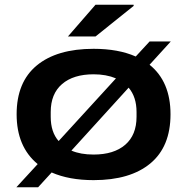

<svg xmlns="http://www.w3.org/2000/svg" viewBox="-20 -744 786 806"><path d="M265.1 -590.8 380.9 -724.1H541V-719.2L380.9 -590.8ZM48.8 42 138.2 -55.2Q49.8 -127.9 49.8 -264.2Q49.8 -399.4 134.3 -469.2Q218.8 -539.1 373 -539.1Q476.6 -539.1 549.8 -506.8L607.9 -569.8H696.8L607.9 -472.2Q695.8 -401.4 695.8 -264.2Q695.8 -128.4 611.3 -58.1Q526.9 12.2 373 12.2Q270 12.2 196.8 -20L140.1 42ZM192.9 -253.9Q192.9 -189.5 226.1 -151.9L466.8 -415Q425.8 -432.1 373 -432.1Q288.1 -432.1 240.5 -391.1Q192.9 -350.1 192.9 -273.9ZM373 -95.2Q458 -95.2 505.6 -136.2Q553.2 -177.2 553.2 -253.9V-273.9Q553.2 -336.9 520 -376L279.8 -111.8Q317.9 -95.2 373 -95.2Z"/></svg>

Font: Archivo Expanded SemiBold
Style: Regular
Weight: 600
Width: 7
Designer: Hector Gatti
Foundry: Omnibus-Type
Version: Version 2.001